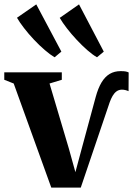

<svg xmlns="http://www.w3.org/2000/svg" viewBox="-34 -853 608 876"><path d="M200 3 28.5 -472 -14.5 -489V-523H248V-489L192 -472L280.5 -174L310 -67.5L339 -175.5L402.5 -410Q413.5 -450.5 429.2 -476.8Q445 -503 466.5 -515.8Q488 -528.5 516.5 -528.5Q532.5 -528.5 540.2 -526.8Q548 -525 553 -522.5L552.5 -437Q547.5 -439.5 539 -441.8Q530.5 -444 521.5 -444Q507.5 -443.5 497.2 -435.8Q487 -428 479.8 -415.5Q472.5 -403 466.5 -386.5L334.5 3ZM214.5 -592Q195 -603.5 170.2 -624.8Q145.5 -646 120.8 -672.2Q96 -698.5 75.8 -724.8Q55.5 -751 43.5 -772L131.5 -833L246 -617.5L215.5 -592ZM408 -592Q388 -603.5 364 -624.5Q340 -645.5 315.8 -671.5Q291.5 -697.5 271.2 -723.8Q251 -750 238.5 -771.5L326.5 -833L439.5 -617.5L409 -592Z"/></svg>

Font: Merriweather 96pt
Style: Bold
Weight: 700
Version: Version 2.100